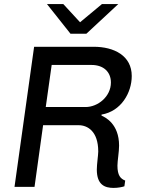

<svg xmlns="http://www.w3.org/2000/svg" viewBox="-20 -915 710 940"><path d="M559 -895H479L372 -806L290 -895H210L325 -750H403ZM439 -686H147L51 0H149L191 -302H365C408 -302 461 -273 461 -173C461 -157 454 -110 454 -85C454 -10 493 5 536 5C557 5 578 1 589 -3L593 -31C570 -40 555 -56 555 -104C555 -128 563 -171 563 -202C563 -309 495 -341 477 -349V-354C573 -370 625 -461 625 -543C625 -642 539 -686 439 -686ZM428 -597C488 -597 523 -562 523 -511C523 -442 459 -391 399 -391H204L233 -597Z"/></svg>

Font: Chivo
Style: Italic
Weight: 400
Italic angle: -8°
Designer: Hector Gatti
Foundry: Omnibus-Type
Version: Version 1.003;PS 001.003;hotconv 1.0.70;makeotf.lib2.5.58329